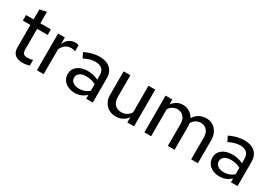

<svg xmlns="http://www.w3.org/2000/svg" viewBox="25 -1444 3191 2246"><g transform="rotate(30 1620.0 -321.0)"><path d="M131 -120V-421H29V-496H131V-631Q154 -636 176.5 -641Q199 -646 222 -651V-496H364V-421H222V-142Q222 -102 238.5 -86.5Q255 -71 293 -71Q312 -71 327 -73.5Q342 -76 363 -83V-5Q341 1 317 5Q293 9 272 9Q203 9 167 -23Q131 -55 131 -120Z M462 0V-496H553V-406Q571 -452 605 -478Q639 -504 683 -505Q687 -506 691 -505.5Q695 -505 699 -505Q710 -505 719.5 -503Q729 -501 738 -498V-417Q727 -420 715 -422Q703 -424 692 -426Q688 -426 684 -426.5Q680 -427 676 -426Q634 -425 602 -400.5Q570 -376 553 -334V0Z M975 9Q936 9 903 -2Q870 -13 846 -33Q822 -53 808.5 -81Q795 -109 795 -143Q795 -176 808.5 -203.5Q822 -231 847 -250.5Q872 -270 907 -280.5Q942 -291 985 -291Q1062 -291 1128 -257V-316Q1128 -373 1096.5 -401Q1065 -429 1007 -429Q972 -429 936 -418.5Q900 -408 856 -387Q848 -404 839.5 -421Q831 -438 823 -455Q875 -480 923.5 -492.5Q972 -505 1020 -505Q1114 -505 1165.5 -458.5Q1217 -412 1217 -327V0H1128V-52Q1063 9 975 9ZM881 -145Q881 -105 913 -82Q945 -59 996 -59Q1072 -59 1128 -108V-197Q1070 -228 1000 -228H998Q943 -228 912 -204.5Q881 -181 881 -145Z M1438 -496V-200Q1438 -139 1471.5 -103.5Q1505 -68 1562 -68Q1639 -68 1683 -136V-496H1774V0H1683V-70Q1624 8 1531 8Q1490 8 1456 -5.5Q1422 -19 1398 -44Q1374 -69 1360.5 -103Q1347 -137 1347 -179V-496Z M1914 0V-496H2005V-429Q2060 -505 2147 -505Q2198 -505 2237 -479.5Q2276 -454 2299 -414Q2326 -459 2367.5 -482Q2409 -505 2463 -505Q2501 -505 2533 -491Q2565 -477 2588 -451.5Q2611 -426 2624 -391.5Q2637 -357 2637 -317V0H2546V-298Q2546 -355 2516.5 -390Q2487 -425 2439 -427Q2430 -428 2421 -427Q2412 -426 2404 -424Q2378 -419 2355.5 -402Q2333 -385 2318 -358Q2320 -348 2321 -337.5Q2322 -327 2322 -317V0H2231V-298Q2231 -357 2199.5 -392.5Q2168 -428 2117 -428Q2082 -428 2053 -411.5Q2024 -395 2005 -363V0Z M2930 9Q2891 9 2858 -2Q2825 -13 2801 -33Q2777 -53 2763.5 -81Q2750 -109 2750 -143Q2750 -176 2763.5 -203.5Q2777 -231 2802 -250.5Q2827 -270 2862 -280.5Q2897 -291 2940 -291Q3017 -291 3083 -257V-316Q3083 -373 3051.5 -401Q3020 -429 2962 -429Q2927 -429 2891 -418.5Q2855 -408 2811 -387Q2803 -404 2794.5 -421Q2786 -438 2778 -455Q2830 -480 2878.5 -492.5Q2927 -505 2975 -505Q3069 -505 3120.5 -458.5Q3172 -412 3172 -327V0H3083V-52Q3018 9 2930 9ZM2836 -145Q2836 -105 2868 -82Q2900 -59 2951 -59Q3027 -59 3083 -108V-197Q3025 -228 2955 -228H2953Q2898 -228 2867 -204.5Q2836 -181 2836 -145Z"/></g></svg>

Font: Rosa Sans
Style: Regular
Weight: 400
Designer: Pentagram / MCKL
Foundry: Pentagram / MCKL
Version: Version 1.005;September 16, 2019;FontCreator 11.5.0.2425 64-